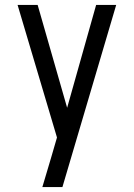

<svg xmlns="http://www.w3.org/2000/svg" viewBox="-20 -755 540 775"><path d="M151 0Q160 -30 169 -60.5Q178 -91 187 -121L210 -200L51 -735H132L251 -320L368 -735H449L232 0Z"/></svg>

Font: Iosevka Term
Style: Regular
Weight: 400
Monospace: yes
Designer: Belleve Invis
Foundry: Belleve Invis
Version: Version 30.0.1